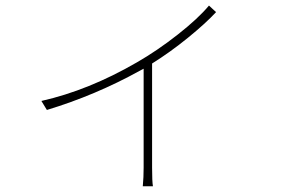

<svg xmlns="http://www.w3.org/2000/svg" viewBox="-20 -598 1040 686"><path d="M726.6 -578.1 752 -554.7Q714.8 -514.6 651.9 -463.4Q588.9 -412.1 523.4 -371.1V1Q523.4 50.8 526.4 67.4H490.2Q493.2 35.2 493.2 1V-352.5L478.5 -344.7Q321.3 -257.8 147.5 -205.1L127.9 -237.3Q296.9 -275.4 468.8 -375Q542 -417 615.2 -474.6Q688.5 -532.2 726.6 -578.1Z"/></svg>

Font: Gen Shin Gothic ExtraLight
Style: Regular
Weight: 100
Designer: [Source Han Sans]
Ryoko NISHIZUKA  (kana & ideographs); Paul D. Hunt (Latin, Greek & Cyrillic); Wenlong ZHANG  (bopomofo
Version: Version 1.002.20150607